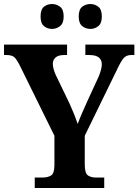

<svg xmlns="http://www.w3.org/2000/svg" viewBox="-20 -936 689 956"><path d="M153 0V-52H192Q217 -52 234 -62Q251 -72 251 -115V-260L79 -609Q64 -639 52 -650.5Q40 -662 12 -662H0V-714H314V-662H299Q271 -662 257 -650Q243 -638 243 -619Q243 -607 247 -592Q251 -577 257 -564L326 -421Q340 -390 349.5 -366Q359 -342 367 -319Q376 -344 389 -374Q402 -404 417 -437L471 -554Q480 -576 483.5 -591Q487 -606 487 -615Q487 -662 425 -662H405V-714H649V-662H633Q609 -662 595.5 -646.5Q582 -631 560 -584L402 -260V-117Q402 -73 418 -62.5Q434 -52 457 -52H499V0ZM430 -792Q407 -792 389.5 -806Q372 -820 372 -854Q372 -889 389.5 -902.5Q407 -916 430 -916Q452 -916 469.5 -902.5Q487 -889 487 -854Q487 -820 469.5 -806Q452 -792 430 -792ZM239 -792Q216 -792 199 -806Q182 -820 182 -854Q182 -889 199 -902.5Q216 -916 239 -916Q261 -916 279 -902.5Q297 -889 297 -854Q297 -820 279 -806Q261 -792 239 -792Z"/></svg>

Font: Noto Serif Thai SemiCondensed
Style: Bold
Weight: 700
Width: 4
Designer: Monotype Design Team
Foundry: Monotype Imaging Inc.
Version: Version 2.002; ttfautohint (v1.8.4.7-5d5b)